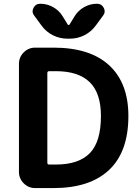

<svg xmlns="http://www.w3.org/2000/svg" viewBox="-20 -1004 721 1004"><path d="M507.8 -397.5Q507.8 -517.6 448.7 -574.7Q389.6 -631.8 272.5 -631.8H237.3Q227.5 -631.8 227.5 -622.1V-153.3Q227.5 -143.6 237.3 -143.6H272.5Q391.6 -143.6 449.7 -203.1Q507.8 -262.7 507.8 -397.5ZM651.4 -397.5Q651.4 -210.9 550.8 -115.7Q450.2 -20.5 259.8 -20.5H164.1Q128.9 -20.5 104 -45.4Q79.1 -70.3 79.1 -105.5V-669.9Q79.1 -705.1 104 -730Q128.9 -754.9 164.1 -754.9H259.8Q451.2 -754.9 551.3 -662.1Q651.4 -569.3 651.4 -397.5ZM334 -876Q335.9 -873 338.9 -873Q341.8 -873 343.8 -876L370.1 -918.9Q388.7 -949.2 419.9 -966.8Q451.2 -984.4 487.3 -984.4Q511.7 -984.4 522.5 -962.9Q527.3 -954.1 527.3 -944.3Q527.3 -933.6 518.6 -921.9L480.5 -870.1Q457 -837.9 421.4 -819.8Q385.7 -801.8 345.7 -801.8H332Q292 -801.8 256.3 -819.8Q220.7 -837.9 197.3 -870.1L159.2 -921.9Q150.4 -933.6 150.4 -944.3Q150.4 -954.1 155.3 -962.9Q166 -984.4 190.4 -984.4Q226.6 -984.4 257.8 -966.8Q289.1 -949.2 307.6 -918.9Z"/></svg>

Font: Gen Jyuu GothicX Bold
Style: Bold
Weight: 700
Designer: Ryoko NISHIZUKA (kana &amp; ideographs); Paul D. Hunt (Latin, Greek &amp; Cyrillic); Wenlong ZHANG (bopomofo); Sandoll C
Version: Version 1.058.20140828